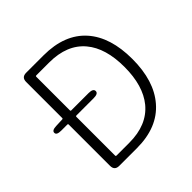

<svg xmlns="http://www.w3.org/2000/svg" viewBox="-184 -896 1063 1063"><g transform="rotate(-45 347.5 -364.5)"><path d="M165 0Q129 0 129 -36V-360Q129 -365 124 -365H76Q40 -365 40 -383Q39 -402 75 -403L124 -405Q129 -405 129 -410V-693Q129 -729 165 -729H301Q466 -729 552 -632Q635 -538 635 -367Q635 -196 552 -100Q466 0 303 0ZM189 -56Q189 -51 194 -51H295Q434 -51 506 -138Q573 -220 573 -367Q573 -514 506 -594Q435 -679 295 -679H194Q189 -679 189 -674V-410Q189 -405 194 -405H330Q366 -405 366 -385Q366 -365 330 -365H194Q189 -365 189 -360Z"/></g></svg>

Font: Resource Han Rounded KR Light
Style: Regular
Weight: 300
Designer: Cyano Hao (round all glyphs); Ryoko NISHIZUKA 西塚涼子 (kana, bopomofo & ideographs); Paul D. Hunt (Latin, Greek & Cyrillic)
Foundry: Cyano Hao
Version: 0.990